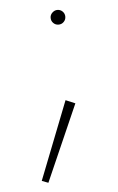

<svg xmlns="http://www.w3.org/2000/svg" viewBox="-45 -427 383 625"><g transform="rotate(-5 146.0 -115.0)"><path d="M142 -370Q142 -360 149 -353Q156 -346 166 -346Q176 -346 183 -353Q190 -360 190 -370Q190 -380 183 -387Q176 -394 166 -394Q157 -394 149.5 -387Q142 -380 142 -370ZM167 -99 67 156 88 164 198 -86Z"/></g></svg>

Font: Jost ExtraLight
Style: Regular
Weight: 250
Version: Version 3.710